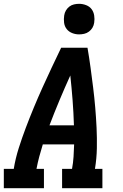

<svg xmlns="http://www.w3.org/2000/svg" viewBox="-24 -985 644 1005"><path d="M-4 0V-101H48Q57 -156 74 -209.5Q91 -263 111 -316Q131 -369 153 -422Q175 -475 198.5 -527Q222 -579 246.5 -631Q271 -683 296 -735H434Q443 -683 450 -631Q457 -579 463.5 -527Q470 -475 474.5 -422Q479 -369 481.5 -316Q484 -263 483 -209Q482 -155 473 -101H512V0H301V-101H353Q359 -133 361 -165Q363 -197 364 -229H200Q190 -197 181.5 -165Q173 -133 167 -101H206V0ZM235 -329H363Q361 -395 356 -460Q351 -525 344 -590Q315 -526 287.5 -460.5Q260 -395 235 -329ZM390 -805Q371 -805 353.5 -812Q336 -819 325 -833Q314 -847 311.5 -866Q309 -885 312 -904Q314 -918 321 -930Q328 -942 339 -950.5Q350 -959 363.5 -962Q377 -965 390 -965Q409 -965 427 -958Q445 -951 455.5 -937Q466 -923 469 -904Q472 -885 469 -866Q467 -852 460 -840Q453 -828 441.5 -819.5Q430 -811 416.5 -808Q403 -805 390 -805Z"/></svg>

Font: Iosevka Curly Slab Extended
Style: Bold Italic
Weight: 700
Width: 7
Italic angle: -9°
Monospace: yes
Designer: Belleve Invis
Foundry: Belleve Invis
Version: Version 11.0.0; ttfautohint (v1.8.3)